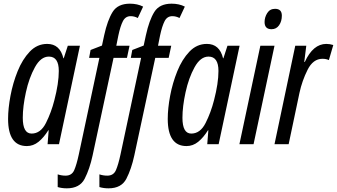

<svg xmlns="http://www.w3.org/2000/svg" viewBox="-20 -785 1834 1045"><path d="M104 -144Q104 -205 121 -283Q138 -361 170 -419Q202 -477 246 -477Q300 -477 300 -399Q300 -332 276 -240Q259 -173 230 -115.5Q201 -58 152 -58Q104 -58 104 -144ZM243 -76H245L239 0H301L415 -536H349L327 -468H325Q306 -546 237 -546Q182 -546 142 -504Q102 -462 76 -397.5Q50 -333 37 -263.5Q24 -194 24 -138Q24 10 126 10Q161 10 189.5 -13Q218 -36 243 -76Z M484 61 598 -470H671L685 -536H613L624 -591Q635 -643 649 -670Q663 -697 691 -697Q711 -697 730 -687L759 -749Q728 -765 687 -765Q621 -765 593 -720Q565 -675 547 -593L535 -537L473 -513L465 -470H521L409 55Q397 111 384 141Q371 171 337 171Q315 171 294 164V233Q316 240 344 240Q414 240 441 187.5Q468 135 484 61Z M711 61 825 -470H898L912 -536H840L851 -591Q862 -643 876 -670Q890 -697 918 -697Q938 -697 957 -687L986 -749Q955 -765 914 -765Q848 -765 820 -720Q792 -675 774 -593L762 -537L700 -513L692 -470H748L636 55Q624 111 611 141Q598 171 564 171Q542 171 521 164V233Q543 240 571 240Q641 240 668 187.5Q695 135 711 61Z M973 -144Q973 -205 990 -283Q1007 -361 1039 -419Q1071 -477 1115 -477Q1169 -477 1169 -399Q1169 -332 1145 -240Q1128 -173 1099 -115.5Q1070 -58 1021 -58Q973 -58 973 -144ZM1112 -76H1114L1108 0H1170L1284 -536H1218L1196 -468H1194Q1175 -546 1106 -546Q1051 -546 1011 -504Q971 -462 945 -397.5Q919 -333 906 -263.5Q893 -194 893 -138Q893 10 995 10Q1030 10 1058.5 -13Q1087 -36 1112 -76Z M1514 -700Q1514 -737 1477 -737Q1449 -737 1434.5 -714Q1420 -691 1420 -665Q1420 -626 1458 -626Q1484 -626 1499 -647.5Q1514 -669 1514 -700ZM1360 0 1474 -536H1397L1283 0Z M1551 0 1610 -280Q1624 -345 1654 -405Q1684 -465 1735 -465Q1755 -465 1770 -458L1794 -540Q1775 -546 1756 -546Q1684 -546 1639 -448H1636L1647 -536H1587L1474 0Z"/></svg>

Font: Noto Sans Display Condensed
Style: Italic
Weight: 400
Width: 3
Designer: Monotype Design team
Foundry: Monotype Imaging Inc.
Version: 1.000